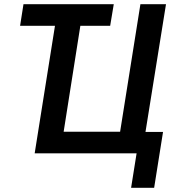

<svg xmlns="http://www.w3.org/2000/svg" viewBox="-20 -725 843 908"><path d="M600 163 626 0H144L240 -603H75L91 -705H518L501 -603H360L281 -102H548L644 -705H765L668 -101H751L709 163Z"/></svg>

Font: Nunito Sans 10pt Condensed
Style: Bold Italic
Weight: 700
Width: 3
Italic angle: -9°
Designer: Vernon Adams
Foundry: Vernon Adams
Version: Version 3.101;gftools[0.9.27]